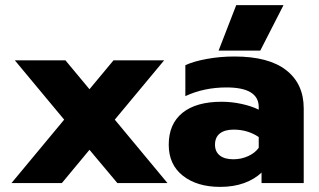

<svg xmlns="http://www.w3.org/2000/svg" viewBox="-20 -716 1248 751"><path d="M231 -248 38 -480H236L330 -367L424 -480H622L429 -248L635 0H439L330 -130L222 0H25Z M904 -696H1089L998 -518H835ZM640 -150Q640 -231 693.5 -274.5Q747 -318 847 -318Q886 -318 925 -309.5Q964 -301 992 -287V-297Q992 -374 866 -374Q778 -374 705 -340V-461Q737 -476 789 -485.5Q841 -495 897 -495Q1031 -495 1099.5 -441.5Q1168 -388 1168 -292V0H1003V-41Q976 -15 935 0Q894 15 841 15Q751 15 695.5 -28.5Q640 -72 640 -150ZM992 -138V-180Q949 -209 894 -209Q859 -209 840 -194Q821 -179 821 -150Q821 -123 839.5 -108Q858 -93 893 -93Q924 -93 951 -105.5Q978 -118 992 -138Z"/></svg>

Font: Prompt
Style: Bold
Weight: 700
Designer: Katatrad Team
Foundry: CadsonDemak
Version: Version 1.000